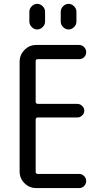

<svg xmlns="http://www.w3.org/2000/svg" viewBox="-20 -960 540 980"><path d="M290 -900.4Q290 -916 302.2 -928.2Q314.5 -940.4 330.1 -940.4Q345.7 -940.4 357.9 -928.2Q370.1 -916 370.1 -900.4V-849.6Q370.1 -834 357.9 -821.8Q345.7 -809.6 330.1 -809.6Q314.5 -809.6 302.2 -821.8Q290 -834 290 -849.6ZM129.9 -900.4Q129.9 -916 142.1 -928.2Q154.3 -940.4 169.9 -940.4Q185.5 -940.4 197.8 -928.2Q210 -916 210 -900.4V-849.6Q210 -834 197.8 -821.8Q185.5 -809.6 169.9 -809.6Q154.3 -809.6 142.1 -821.8Q129.9 -834 129.9 -849.6ZM165 0Q129.9 0 105 -24.9Q80.1 -49.8 80.1 -85V-644.5Q80.1 -679.7 105 -705.1Q129.9 -730.5 165 -730.5H383.8Q398.4 -730.5 409.2 -719.7Q419.9 -709 419.9 -693.8Q419.9 -678.7 409.7 -668.5Q399.4 -658.2 383.8 -658.2H172.9Q162.1 -658.2 162.1 -647.5V-441.4Q162.1 -430.7 172.9 -429.7H375Q388.7 -429.7 399.4 -419.4Q410.2 -409.2 410.2 -395Q410.2 -380.9 399.4 -370.6Q388.7 -360.4 375 -360.4H172.9Q162.1 -360.4 162.1 -348.6V-83Q162.1 -72.3 172.9 -72.3H383.8Q398.4 -72.3 409.2 -61.5Q419.9 -50.8 419.9 -36.1Q419.9 -21.5 409.7 -10.7Q399.4 0 383.8 0Z"/></svg>

Font: Rounded-X Mgen+ 1m regular
Style: Regular
Weight: 400
Designer: [Source Han Sans]
Ryoko NISHIZUKA  (kana & ideographs); Paul D. Hunt (Latin, Greek & Cyrillic); Wenlong ZHANG  (bopomofo
Version: Version 1.059.20150602